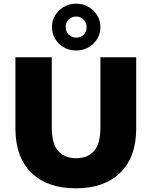

<svg xmlns="http://www.w3.org/2000/svg" viewBox="-20 -1012 826 1046"><path d="M393 14Q238 14 151 -71Q64 -156 64 -312V-700H262V-318Q262 -228 297.5 -189Q333 -150 395 -150Q457 -150 492 -189Q527 -228 527 -318V-700H722V-312Q722 -156 635 -71Q548 14 393 14ZM395 -737Q358 -737 328 -754Q298 -771 280.5 -800Q263 -829 263 -864Q263 -900 280.5 -928.5Q298 -957 328 -974.5Q358 -992 395 -992Q433 -992 462.5 -974.5Q492 -957 509.5 -928.5Q527 -900 527 -864Q527 -829 509.5 -800Q492 -771 462 -754Q432 -737 395 -737ZM395 -807Q420 -807 436 -823Q452 -839 452 -864Q452 -889 435.5 -905.5Q419 -922 395 -922Q371 -922 354.5 -906Q338 -890 338 -864Q338 -839 354.5 -823Q371 -807 395 -807Z"/></svg>

Font: Montserrat Thin ExtraBold
Style: Regular
Weight: 800
Version: Version 9.000